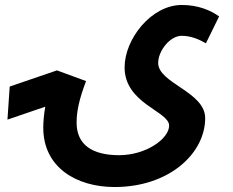

<svg xmlns="http://www.w3.org/2000/svg" viewBox="-20 -564 936 772"><path d="M441 188C660 188 805 53 805 -89C805 -195 616 -229 616 -311C616 -360 664 -420 710 -420C747 -420 778 -407 808 -390L861 -498C826 -523 776 -544 711 -544C588 -544 481 -407 481 -293C481 -147 660 -117 660 -59C660 -6 567 60 459 60C351 60 288 18 288 -71C288 -116 298 -164 326 -238L209 -281L19 -216L10 -83L162 -135C156 -101 154 -72 154 -50C154 108 286 188 441 188Z"/></svg>

Font: Noto Sans Arabic UI XCn
Style: Bold
Weight: 700
Width: 2
Designer: Monotype Design Team, Nadine Chahine and Nizar Qandah
Foundry: Monotype Imaging Inc.
Version: Version 2.010